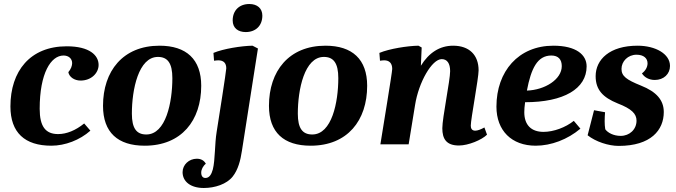

<svg xmlns="http://www.w3.org/2000/svg" viewBox="-20 -720 3375 958"><path d="M236 7C305 7 378 -21 431 -68L400 -104C357 -69 312 -51 270 -51C207 -51 178 -89 178 -177C178 -355 234 -443 297 -443C323 -443 340 -427 340 -405C340 -392 334 -375 321 -360C325 -336 351 -318 382 -318C436 -318 472 -356 472 -396C472 -444 427 -489 313 -489C130 -489 32 -365 32 -189C32 -58 104 7 236 7Z M702 7C886 7 984 -119 984 -292C984 -424 910 -492 776 -492C593 -492 494 -365 494 -192C494 -59 568 7 702 7ZM710 -49C661 -49 638 -80 638 -153C638 -273 671 -436 768 -436C817 -436 840 -404 840 -330C840 -210 808 -49 710 -49Z M1206 -560C1256 -560 1289 -592 1289 -642C1289 -678 1264 -700 1224 -700C1174 -700 1141 -668 1141 -618C1141 -580 1168 -560 1206 -560ZM997 218C1052 218 1111 199 1141 161C1168 127 1180 80 1187 33L1253 -389L1267 -478L1240 -492C1185 -491 1095 -477 1045 -456L1048 -417C1056 -418 1063 -419 1069 -419C1096 -419 1109 -405 1109 -379C1109 -366 1071 -124 1061 -62C1051 -2 1054 77 1042 125C1035 151 1024 168 1005 168C992 168 984 159 984 141C984 126 993 108 1007 97C998 80 982 72 962 72C923 72 891 102 891 139C891 186 931 218 997 218Z M1530 7C1714 7 1812 -119 1812 -292C1812 -424 1738 -492 1604 -492C1421 -492 1322 -365 1322 -192C1322 -59 1396 7 1530 7ZM1538 -49C1489 -49 1466 -80 1466 -153C1466 -273 1499 -436 1596 -436C1645 -436 1668 -404 1668 -330C1668 -210 1636 -49 1538 -49Z M2270 6C2317 6 2384 -22 2410 -48L2397 -84C2379 -74 2363 -68 2351 -68C2334 -68 2329 -80 2329 -93C2329 -126 2368 -329 2368 -369C2368 -446 2321 -492 2241 -492C2174 -492 2120 -457 2080 -392L2084 -483L2068 -492C2013 -491 1923 -477 1873 -456L1876 -417C1884 -418 1891 -419 1897 -419C1922 -419 1937 -405 1937 -376C1937 -359 1890 -77 1878 0H2019L2051 -196C2069 -310 2135 -425 2184 -425C2211 -425 2226 -404 2226 -365C2226 -319 2187 -132 2187 -80C2187 -27 2207 6 2270 6Z M2653 7C2730 7 2812 -24 2876 -78L2843 -117C2802 -84 2742 -62 2692 -62C2630 -62 2596 -97 2596 -160C2596 -173 2597 -188 2600 -210C2793 -210 2907 -277 2907 -389C2907 -446 2856 -492 2741 -492C2567 -492 2457 -364 2457 -188C2457 -68 2533 7 2653 7ZM2609 -268C2630 -378 2661 -443 2731 -443C2766 -443 2783 -423 2783 -390C2783 -324 2699 -271 2609 -268Z M3067 8C3228 8 3292 -71 3292 -161C3292 -220 3256 -262 3178 -293C3106 -322 3081 -340 3081 -376C3081 -414 3113 -447 3156 -447C3192 -447 3211 -429 3211 -404C3211 -385 3200 -366 3183 -354C3195 -334 3219 -321 3247 -321C3292 -321 3323 -351 3323 -391C3323 -451 3251 -492 3161 -492C3022 -492 2952 -423 2952 -340C2952 -272 2988 -234 3062 -204C3132 -177 3156 -152 3156 -118C3156 -74 3121 -42 3077 -42C3042 -42 3013 -57 3000 -75C2998 -87 2997 -101 2997 -115C2997 -131 2998 -148 2999 -160L2944 -170L2912 -45C2952 -13 3016 8 3067 8Z"/></svg>

Font: Caladea
Style: Bold Italic
Weight: 700
Italic angle: -9°
Designer: Carolina Giovagnoli and Andres Torresi
Foundry: Carolina Giovagnoli & Andres Torresi
Version: Version 1.001;hotconv 1.0.109;makeotfexe 2.5.65596